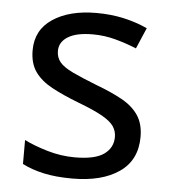

<svg xmlns="http://www.w3.org/2000/svg" viewBox="-45 -587 569 639"><g transform="rotate(5 239.5 -268.0)"><path d="M434 -148Q434 -70 376 -30Q318 10 220 10Q164 10 123.5 1Q83 -8 52 -24V-104Q84 -88 129.5 -74.5Q175 -61 222 -61Q289 -61 319 -82.5Q349 -104 349 -140Q349 -160 338 -176Q327 -192 298.5 -208Q270 -224 217 -244Q165 -264 128 -284Q91 -304 71 -332Q51 -360 51 -404Q51 -472 106.5 -509Q162 -546 252 -546Q301 -546 343.5 -536.5Q386 -527 423 -510L393 -440Q359 -454 322 -464Q285 -474 246 -474Q192 -474 163.5 -456.5Q135 -439 135 -409Q135 -387 148 -371.5Q161 -356 191.5 -341.5Q222 -327 273 -307Q324 -288 360 -268Q396 -248 415 -219.5Q434 -191 434 -148Z"/></g></svg>

Font: RS Noto Sans
Style: Regular
Weight: 400
Designer: Monotype Design Team
Foundry: Monotype Imaging Inc.
Version: Version 3.10